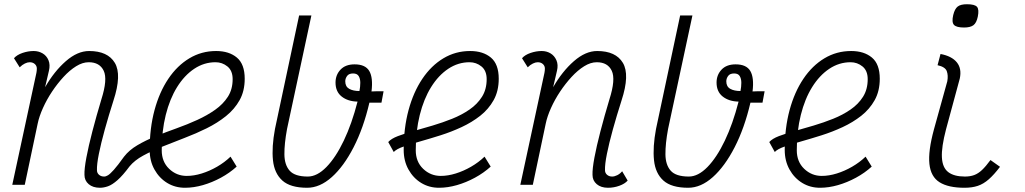

<svg xmlns="http://www.w3.org/2000/svg" viewBox="-20 -873 4840 907"><path d="M566 -133Q590 -164 629 -187Q668 -210 716 -229.5Q764 -249 814.5 -267Q865 -285 912 -306.5Q959 -328 996.5 -354.5Q1034 -381 1056.5 -416Q1079 -451 1079 -499Q1079 -539 1054.5 -559Q1030 -579 998 -579Q944 -579 897.5 -548Q851 -517 816.5 -461.5Q782 -406 763 -330Q744 -254 744 -163Q744 -109 779 -75.5Q814 -42 862 -42Q896 -42 933 -53.5Q970 -65 1005.5 -85.5Q1041 -106 1069 -133L1098 -86Q1065 -56 1023.5 -33.5Q982 -11 938.5 1.5Q895 14 854 14Q807 14 769.5 -9Q732 -32 709.5 -72.5Q687 -113 687 -165Q687 -268 710 -353Q733 -438 775 -500.5Q817 -563 874.5 -597.5Q932 -632 1001 -632Q1062 -632 1099 -601Q1136 -570 1136 -501Q1136 -443 1112 -400Q1088 -357 1047.5 -324.5Q1007 -292 956.5 -267Q906 -242 852 -221.5Q798 -201 747.5 -180.5Q697 -160 656.5 -138Q616 -116 592 -87Q560 -44 535 -22Q510 0 490 7Q470 14 452 14Q419 14 399 -3Q379 -20 379 -47Q378 -75 388 -128.5Q398 -182 416.5 -253Q435 -324 459 -404Q489 -498 470 -538.5Q451 -579 399 -579Q370 -579 339.5 -560Q309 -541 280 -509.5Q251 -478 226 -440.5Q201 -403 183 -363Q165 -323 158 -289L97 0H38L152 -529Q153 -534 153.5 -539.5Q154 -545 154 -549Q154 -562 144.5 -570.5Q135 -579 120 -579Q110 -579 97.5 -573Q85 -567 73 -555L46 -598Q60 -614 86.5 -623Q113 -632 139 -632Q162 -632 181 -621Q200 -610 209 -588.5Q218 -567 211 -538L193 -461Q236 -536 291 -584Q346 -632 401 -632Q489 -632 522.5 -576Q556 -520 516 -398Q493 -326 475 -261Q457 -196 447 -146Q437 -96 438 -69Q438 -56 447.5 -47.5Q457 -39 472 -39Q480 -39 490 -45Q500 -51 518 -71Q536 -91 566 -133Z M1792 -442 1782 -388Q1766 -388 1752 -388Q1738 -388 1725 -388Q1697 -268 1650.5 -177.5Q1604 -87 1547.5 -36.5Q1491 14 1431 14Q1352 14 1314 -20Q1276 -54 1269.5 -116Q1263 -178 1279 -264L1393 -800H1451L1336 -264Q1323 -194 1323.5 -144Q1324 -94 1348.5 -66.5Q1373 -39 1434 -39Q1478 -39 1522 -84Q1566 -129 1604 -208.5Q1642 -288 1669 -393Q1623 -394 1594 -417Q1565 -440 1565 -483Q1565 -519 1588.5 -544Q1612 -569 1655 -569Q1706 -569 1724.5 -537.5Q1743 -506 1735 -441Q1748 -442 1762.5 -442Q1777 -442 1792 -442ZM1611 -489Q1611 -464 1629.5 -453.5Q1648 -443 1678 -443Q1682 -463 1682 -482Q1682 -501 1674.5 -513.5Q1667 -526 1648 -526Q1628 -526 1619.5 -514Q1611 -502 1611 -489Z M2269 -133 2298 -86Q2265 -56 2223.5 -33.5Q2182 -11 2138.5 1.5Q2095 14 2054 14Q2007 14 1969.5 -9Q1932 -32 1909.5 -72.5Q1887 -113 1887 -165Q1887 -268 1910 -353Q1933 -438 1975 -500.5Q2017 -563 2074.5 -597.5Q2132 -632 2201 -632Q2262 -632 2299 -601Q2336 -570 2336 -501Q2336 -443 2312 -400Q2288 -357 2248.5 -326Q2209 -295 2160.5 -272.5Q2112 -250 2061.5 -234Q2011 -218 1965 -205Q1919 -192 1886 -180.5Q1853 -169 1840 -155L1814 -202Q1828 -218 1859.5 -230Q1891 -242 1934 -254Q1977 -266 2024 -280Q2071 -294 2116 -312Q2161 -330 2198 -355.5Q2235 -381 2257 -416Q2279 -451 2279 -499Q2279 -539 2254.5 -559Q2230 -579 2198 -579Q2144 -579 2097.5 -548Q2051 -517 2016.5 -461.5Q1982 -406 1963 -330Q1944 -254 1944 -163Q1944 -109 1979 -75.5Q2014 -42 2062 -42Q2096 -42 2133 -53.5Q2170 -65 2205.5 -85.5Q2241 -106 2269 -133Z M2919 -64 2945 -20Q2932 -5 2906 4.5Q2880 14 2852 14Q2819 14 2799 -3Q2779 -20 2779 -47Q2778 -75 2788 -128.5Q2798 -182 2816.5 -253Q2835 -324 2859 -404Q2889 -498 2870 -538.5Q2851 -579 2799 -579Q2770 -579 2739.5 -560Q2709 -541 2680 -509.5Q2651 -478 2626 -440.5Q2601 -403 2583 -363Q2565 -323 2558 -289L2497 0H2438L2552 -529Q2553 -534 2553.5 -539.5Q2554 -545 2554 -549Q2554 -562 2544.5 -570.5Q2535 -579 2520 -579Q2510 -579 2497.5 -573Q2485 -567 2473 -555L2446 -598Q2460 -614 2486.5 -623Q2513 -632 2539 -632Q2562 -632 2580.5 -621Q2599 -610 2608.5 -588.5Q2618 -567 2611 -538L2593 -461Q2636 -536 2691 -584Q2746 -632 2801 -632Q2889 -632 2922.5 -576Q2956 -520 2916 -398Q2893 -326 2875 -261Q2857 -196 2847 -146Q2837 -96 2838 -69Q2838 -56 2847.5 -47.5Q2857 -39 2872 -39Q2883 -39 2896 -45.5Q2909 -52 2919 -64Z M3592 -442 3582 -388Q3566 -388 3552 -388Q3538 -388 3525 -388Q3497 -268 3450.5 -177.5Q3404 -87 3347.5 -36.5Q3291 14 3231 14Q3152 14 3114 -20Q3076 -54 3069.5 -116Q3063 -178 3079 -264L3193 -800H3251L3136 -264Q3123 -194 3123.5 -144Q3124 -94 3148.5 -66.5Q3173 -39 3234 -39Q3278 -39 3322 -84Q3366 -129 3404 -208.5Q3442 -288 3469 -393Q3423 -394 3394 -417Q3365 -440 3365 -483Q3365 -519 3388.5 -544Q3412 -569 3455 -569Q3506 -569 3524.5 -537.5Q3543 -506 3535 -441Q3548 -442 3562.5 -442Q3577 -442 3592 -442ZM3411 -489Q3411 -464 3429.5 -453.5Q3448 -443 3478 -443Q3482 -463 3482 -482Q3482 -501 3474.5 -513.5Q3467 -526 3448 -526Q3428 -526 3419.5 -514Q3411 -502 3411 -489Z M4069 -133 4098 -86Q4065 -56 4023.5 -33.5Q3982 -11 3938.5 1.5Q3895 14 3854 14Q3807 14 3769.5 -9Q3732 -32 3709.5 -72.5Q3687 -113 3687 -165Q3687 -268 3710 -353Q3733 -438 3775 -500.5Q3817 -563 3874.5 -597.5Q3932 -632 4001 -632Q4062 -632 4099 -601Q4136 -570 4136 -501Q4136 -443 4112 -400Q4088 -357 4048.5 -326Q4009 -295 3960.5 -272.5Q3912 -250 3861.5 -234Q3811 -218 3765 -205Q3719 -192 3686 -180.5Q3653 -169 3640 -155L3614 -202Q3628 -218 3659.5 -230Q3691 -242 3734 -254Q3777 -266 3824 -280Q3871 -294 3916 -312Q3961 -330 3998 -355.5Q4035 -381 4057 -416Q4079 -451 4079 -499Q4079 -539 4054.5 -559Q4030 -579 3998 -579Q3944 -579 3897.5 -548Q3851 -517 3816.5 -461.5Q3782 -406 3763 -330Q3744 -254 3744 -163Q3744 -109 3779 -75.5Q3814 -42 3862 -42Q3896 -42 3933 -53.5Q3970 -65 4005.5 -85.5Q4041 -106 4069 -133Z M4536 14Q4460 14 4418.5 -12Q4377 -38 4370.5 -98.5Q4364 -159 4392 -262L4455 -489Q4460 -517 4452.5 -537Q4445 -557 4409 -565L4423 -618Q4476 -608 4500 -578.5Q4524 -549 4514 -502L4449 -262Q4427 -178 4429.5 -129.5Q4432 -81 4459.5 -60Q4487 -39 4538 -39Q4563 -39 4582 -46Q4601 -53 4619 -70Q4637 -87 4659 -117L4704 -85Q4676 -48 4651 -26Q4626 -4 4599 5Q4572 14 4536 14ZM4534 -743Q4498 -743 4486.5 -755.5Q4475 -768 4483 -802Q4490 -831 4504 -842Q4518 -853 4548 -853Q4585 -853 4595.5 -840.5Q4606 -828 4599 -794Q4593 -765 4578.5 -754Q4564 -743 4534 -743Z"/></svg>

Font: Victor Mono Thin ExtraLight
Style: Italic
Weight: 250
Italic angle: -12°
Monospace: yes
Version: Version 1.561;gftools[0.9.30]